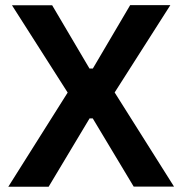

<svg xmlns="http://www.w3.org/2000/svg" viewBox="-20 -723 707 744"><path d="M12.2 0.5H168.5L327.1 -264.2H339.4L498 0H654.3L424.3 -364.7L640.1 -703.1H484.4L339.8 -457.5H326.7L182.1 -702.6H26.4L242.2 -364.3Z"/></svg>

Font: Faust Sans Bold
Style: Regular
Weight: 700
Designer: Andreas Faust
Version: Version 1.003;Glyphs 3.1.2 (3151)